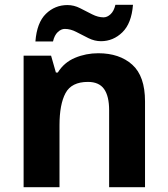

<svg xmlns="http://www.w3.org/2000/svg" viewBox="-20 -777 697 797"><path d="M388 -556Q476 -556 529 -508.5Q582 -461 582 -356V0H433V-319Q433 -378 412 -407.5Q391 -437 345 -437Q277 -437 252 -390.5Q227 -344 227 -257V0H78V-546H192L212 -476H220Q246 -518 291.5 -537Q337 -556 388 -556ZM127 -605Q133 -683 170.5 -719.5Q208 -756 260 -756Q287 -756 312.5 -743Q338 -730 362.5 -717.5Q387 -705 410 -705Q425 -705 439 -718Q453 -731 459 -757H532Q526 -680 488 -643Q450 -606 399 -606Q373 -606 347.5 -618.5Q322 -631 297.5 -644Q273 -657 249 -657Q234 -657 220 -644Q206 -631 200 -605Z"/></svg>

Font: Noto Sans Duployan
Style: Bold
Weight: 700
Designer: David Corbett
Foundry: David Corbett
Version: Version 3.001